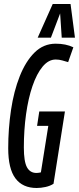

<svg xmlns="http://www.w3.org/2000/svg" viewBox="-20 -928 394 958"><path d="M163 10Q93 10 57 -38Q21 -86 21 -188Q21 -286 35 -379.5Q49 -473 78.5 -547.5Q108 -622 152.5 -666Q197 -710 258 -710Q309 -710 346 -692L320 -618Q306 -622 290.5 -626.5Q275 -631 258 -631Q222 -631 192.5 -595.5Q163 -560 142 -498.5Q121 -437 110 -358Q99 -279 99 -192Q99 -122 114.5 -93.5Q130 -65 162 -65Q168 -65 174 -66Q180 -67 184 -68L221 -300H165L176 -372H304L247 -11Q230 0 207 5Q184 10 163 10ZM168 -740 243 -908H332L354 -740H288L280 -861L234 -740Z"/></svg>

Font: Georama Extra Condensed Medium
Style: Italic
Weight: 500
Width: 2
Italic angle: -9°
Designer: Jean-Baptiste Levee
Foundry: Production Type
Version: Version 1.000